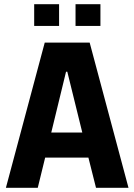

<svg xmlns="http://www.w3.org/2000/svg" viewBox="-20 -890 637 910"><path d="M8 0 192 -688H405L589 0H435L399 -143H194L159 0ZM223 -262H370L299 -550H293ZM142 -767V-870H260V-767ZM338 -767V-870H456V-767Z"/></svg>

Font: Saira SemiCondensed
Style: Bold
Weight: 700
Width: 4
Designer: Hector Gatti with collaboration of the Omnibus-Type team
Foundry: Omnibus-Type
Version: Version 1.101